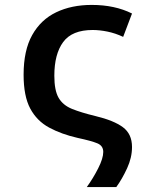

<svg xmlns="http://www.w3.org/2000/svg" viewBox="-20 -572 640 781"><path d="M333 189Q359 153 379.5 112.5Q400 72 400 46Q400 21 376 11Q352 1 296 -11Q230 -26 180 -53Q130 -80 103 -130.5Q76 -181 76 -268Q76 -367 111 -429.5Q146 -492 208.5 -522Q271 -552 353 -552Q447 -552 517 -517L481 -422Q449 -437 417 -443.5Q385 -450 357 -450Q273 -450 237 -401Q201 -352 201 -264Q201 -204 218.5 -174Q236 -144 273 -129Q310 -114 368 -100Q443 -82 480 -54.5Q517 -27 517 26Q517 69 497 112.5Q477 156 453 189Z"/></svg>

Font: Noto Sans Mono SemiBold
Style: Regular
Weight: 600
Designer: Monotype Design Team
Foundry: Monotype Imaging Inc.
Version: Version 2.014; ttfautohint (v1.8.4.7-5d5b)